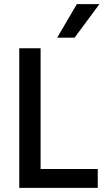

<svg xmlns="http://www.w3.org/2000/svg" viewBox="-20 -907 520 927"><path d="M452 0H73V-674H176V-91H452ZM340 -725H256L351 -887H460Z"/></svg>

Font: Hind Vadodara Medium
Style: Regular
Weight: 500
Designer: Hitesh Malaviya
Foundry: Indian Type Foundry
Version: Version 1.001;PS 1.0;hotconv 1.0.86;makeotf.lib2.5.63406; tt